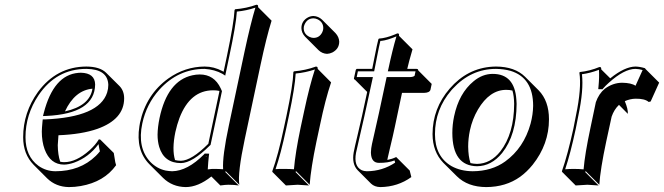

<svg xmlns="http://www.w3.org/2000/svg" viewBox="-20 -718 2784 805"><path d="M225.1 -150.9Q222.7 -123 222.2 -109.4Q222.7 -68.8 232.4 -40Q240.7 -38.1 249 -38.1Q299.3 -38.1 355 -87.4Q380.4 -110.4 394.5 -133.8L400.4 -132.8L457 -76.7Q458 -72.8 459.5 -61.5Q463.4 -33.2 466.8 -25.4Q416.5 44.9 318.4 62Q293.9 66.4 268.6 66.4Q214.4 65.4 177.7 29.8L121.1 -26.9Q77.1 -71.8 77.1 -142.6Q77.1 -246.1 139.2 -332.5Q217.3 -438.5 342.3 -439Q398.9 -438.5 424.8 -413.1L481.4 -356.9Q500.5 -336.9 500.5 -305.7Q500.5 -217.8 388.2 -177.7Q322.8 -154.8 225.1 -150.9ZM252.4 -251Q356.4 -273.9 367.7 -346.2Q293.5 -339.4 252.4 -251ZM158.2 -208.5 159.2 -217.3H168Q396 -226.6 429.2 -330.1Q434.1 -345.7 434.1 -362.3Q431.6 -428.2 342.3 -429.2Q216.3 -429.2 141.6 -318.8Q86.9 -237.3 86.9 -142.6Q86.9 -62.5 141.6 -22.5Q172.9 -0.5 211.9 0Q315.9 0 381.8 -64.5Q391.6 -74.2 398.9 -83.5Q396 -94.2 393.1 -113.8Q352.5 -58.6 290.5 -36.1Q268.1 -28.3 249 -27.8Q190.9 -27.8 167 -92.3Q155.3 -124.5 155.3 -166Q155.3 -178.7 158.2 -208.5ZM378.9 -363.8Q377.4 -241.2 173.8 -231.9L160.2 -231.4L163.6 -244.6Q204.6 -404.3 309.1 -412.6Q314.9 -413.1 319.3 -413.1Q377.9 -411.6 378.9 -363.8Z M853.5 -115.2 899.9 -335Q899.9 -335 899.4 -335.9V-336.9Q887.7 -339.4 874 -339.4Q776.9 -339.4 732.4 -223.1Q722.2 -195.8 715.3 -164.6Q700.2 -91.8 713.9 -46.9Q726.1 -43.9 738.8 -43.9Q783.2 -44.9 853.5 -115.2ZM866.2 22Q810.5 66.4 758.3 66.4Q702.1 65.4 663.6 27.8L606.9 -28.8Q548.3 -87.4 564.5 -189Q565.9 -196.3 566.9 -203.1Q592.3 -321.8 686 -389.2Q755.9 -438.5 837.9 -439Q877 -439 912.6 -419.9Q915.5 -418 917.5 -417L931.2 -481.9Q960.9 -623.5 963.4 -675.8L965.8 -679.2Q1013.7 -683.1 1055.2 -698.2Q1059.1 -697.8 1061 -696.3Q1063 -692.9 1062 -688L1118.7 -631.3Q1097.2 -563 1071.8 -443.4L1006.3 -135.3Q975.6 9.3 983.4 56.6L926.8 0L924.3 2.9L981 59.6Q961.9 56.6 937 56.6Q926.3 56.6 903.8 59.6ZM845.2 -61.5Q845.7 -63.5 845.2 -64H842.3ZM835.4 -70.8 838.4 -74.2 856.9 -73.7 855.5 -62.5Q853 -41.5 851.1 -7.8Q868.7 -10.3 880.4 -9.8Q898.4 -9.8 915.5 -8.3Q911.6 -61.5 939.9 -193.8L1005.4 -502Q1030.8 -620.1 1050.8 -686Q1013.7 -673.3 973.1 -669.4Q969.7 -614.3 940.9 -480L924.3 -400.9L912.1 -408.7Q880.4 -426.3 837.9 -429.2Q727.1 -429.2 647.9 -341.8Q593.8 -281.2 576.7 -200.7Q554.7 -98.1 610.8 -38.6Q638.2 -10.7 674.8 -2.9Q688.5 -0.5 701.7 0Q766.1 -1 835.4 -70.8ZM862.8 -110.4 860.4 -108.4Q786.1 -34.7 738.8 -34.2Q668 -34.2 647.5 -102.1Q640.6 -125.5 640.6 -153.3Q641.1 -185.5 648.9 -223.1Q682.1 -379.4 786.6 -402.3Q802.2 -405.8 817.4 -405.8Q877.9 -405.8 905.3 -347.7Q907.2 -342.8 909.2 -338.9L910.6 -335.9Z M1181.6 -234.9Q1208.5 -362.3 1210 -416L1212.4 -418.9Q1260.7 -422.9 1304.7 -439Q1308.6 -438.5 1310.5 -437Q1312.5 -433.6 1312 -429.2L1368.2 -372.6Q1343.8 -300.3 1321.8 -194.3L1306.6 -123.5Q1283.7 -14.2 1278.3 56.6L1221.7 0L1218.8 2.9L1275.4 59.6Q1273.4 59.6 1228 56.6Q1228 56.6 1178.7 59.6L1122.1 2.9L1121.6 0Q1146.5 -68.8 1169.9 -180.2ZM1243.7 -600.1Q1243.7 -630.4 1272 -645.5Q1283.2 -650.9 1294.4 -650.9Q1314.9 -649.9 1330.1 -635.7L1386.7 -579.1Q1401.4 -563 1402.3 -543.5Q1402.3 -513.2 1373.5 -498Q1362.3 -492.7 1351.1 -492.2Q1330.6 -493.2 1315.4 -507.8L1258.8 -564.5Q1244.1 -580.6 1243.7 -600.1ZM1253.4 -600.1Q1253.4 -574.7 1278.3 -563Q1287.1 -559.1 1294.4 -559.1Q1319.8 -559.1 1331.5 -583.5Q1335.4 -592.3 1335.4 -600.1Q1335.4 -625.5 1311 -637.2Q1302.2 -641.1 1294.4 -641.1Q1269 -641.1 1257.3 -616.2Q1253.4 -607.9 1253.4 -600.1ZM1191.4 -232.9 1179.7 -177.7Q1157.2 -71.8 1135.3 -8.8Q1151.9 -10.3 1171.4 -9.8Q1195.3 -9.8 1212.4 -8.3Q1218.3 -77.6 1240.2 -182.1L1255.4 -252.9Q1277.8 -358.4 1300.3 -426.8Q1261.2 -413.6 1219.7 -409.7Q1216.8 -353.5 1191.4 -232.9Z M1540.5 -429.2Q1545.4 -453.1 1552.2 -487.8Q1560.5 -530.8 1566.4 -553.2L1568.8 -556.2Q1598.1 -558.1 1634.8 -573.2Q1641.6 -576.2 1646 -578.1Q1650.4 -577.6 1652.3 -576.2Q1653.8 -572.8 1652.8 -567.9L1709.5 -511.2Q1693.4 -456.1 1687.5 -429.2H1726.6Q1730.5 -428.7 1732.4 -427.2Q1733.4 -424.8 1733.4 -422.9L1790 -366.2L1784.7 -341.3Q1780.8 -329.1 1757.8 -328.6H1665.5L1635.3 -185.5Q1627.9 -149.9 1615.2 -97.7Q1607.9 -67.4 1605.5 -55.7Q1604.5 -50.8 1604 -47.4Q1624 -51.3 1641.1 -59.6L1697.8 -2.9L1704.6 24.4Q1647.9 65.4 1574.7 66.4Q1550.3 65.9 1535.6 51.8L1479 -4.9Q1454.6 -30.8 1462.9 -79.1Q1465.8 -95.7 1479.5 -152.8Q1491.7 -204.6 1497.6 -231L1519.5 -332.5L1467.3 -384.8Q1465.3 -385.3 1464.4 -385.7Q1463.9 -387.7 1463.9 -389.2L1471.7 -424.8Q1473.6 -428.2 1475.6 -429.2ZM1550.3 -426.8 1548.8 -418.9H1480.5L1475.6 -395H1543.5L1507.3 -229Q1501.5 -202.1 1489.3 -150.4Q1476.1 -93.8 1472.7 -77.1Q1462.4 -21 1496.6 -4.4Q1502.4 -2 1508.3 -1Q1513.7 0 1518.1 0Q1583.5 -0.5 1636.7 -36.1L1634.3 -45.4Q1606.9 -34.7 1568.8 -35.2Q1536.6 -35.2 1535.2 -76.7Q1535.2 -78.6 1535.2 -80.1Q1535.6 -95.7 1539.6 -114.3Q1542 -127 1549.3 -157.2Q1561.5 -209.5 1568.8 -244.1L1601.1 -395H1701.2Q1712.9 -395.5 1718.3 -400.4L1722.2 -418.9H1606L1608.9 -431.2Q1625 -507.3 1642.1 -565.4Q1603 -549.3 1581.1 -546.9Q1577.6 -546.4 1574.7 -546.4Q1569.8 -526.4 1562 -486.3Q1555.2 -450.2 1550.3 -426.8Z M1865.2 -346.2Q1939.5 -432.1 2044.9 -438.5Q2052.7 -439 2059.6 -439Q2138.7 -438.5 2181.6 -396L2238.3 -339.4Q2281.7 -294.9 2281.7 -217.8Q2281.7 -113.3 2213.4 -27.3Q2189 2.9 2160.6 23.4Q2101.1 65.9 2018.6 66.4Q1940.9 65.9 1895.5 21L1838.9 -35.2Q1793.9 -81.5 1793.5 -155.8Q1793.9 -263.7 1865.2 -346.2ZM2102.5 -341.3Q2032.7 -341.3 1983.9 -258.8Q1960.4 -218.8 1950.2 -171.4Q1942.9 -136.7 1942.9 -103.5Q1943.4 -62 1952.6 -34.2Q1965.8 -31.2 1980 -30.8Q2036.6 -31.7 2077.6 -83Q2135.3 -157.2 2135.7 -282.7Q2135.3 -315.4 2128.4 -338.4Q2116.2 -341.3 2102.5 -341.3ZM2045.9 -408.2Q2137.7 -408.2 2145 -300.3Q2145.5 -291 2146 -282.7Q2145.5 -152.3 2085.4 -76.7Q2040.5 -21.5 1980 -21Q1877 -22.5 1876.5 -160.2Q1876.5 -195.3 1883.8 -230Q1904.3 -327.1 1965.8 -377.4Q2002.9 -408.2 2045.9 -408.2ZM1872.6 -339.8Q1803.7 -259.3 1803.7 -155.8Q1803.7 -62 1873 -21.5Q1910.6 -0.5 1961.9 0Q2042 -0.5 2098.1 -41Q2176.3 -97.7 2204.6 -199.7Q2214.8 -238.3 2215.3 -274.4Q2215.3 -392.1 2120.6 -420.9Q2092.8 -428.7 2059.6 -429.2Q1955.1 -429.2 1878.4 -346.2Q1875 -342.8 1872.6 -339.8Z M2575.2 -278.3Q2554.7 -258.8 2544.4 -229L2521.5 -123.5Q2497.1 -8.8 2492.7 56.6L2436 0L2433.1 2.9L2489.7 59.6Q2487.8 59.6 2442.9 56.6Q2442.9 56.6 2393.6 59.6L2336.9 2.9L2335.9 0Q2360.4 -70.3 2384.3 -180.2L2395 -234.9Q2418.9 -349.6 2409.2 -413.1L2411.1 -416Q2453.1 -420.4 2493.2 -437Q2498 -436.5 2499.5 -435.5Q2501 -432.1 2501 -426.8L2538.6 -389.6Q2599.1 -438.5 2644.5 -439Q2663.1 -438.5 2684.1 -432.1L2687 -428.2L2743.7 -371.6L2708 -292.5L2699.7 -290.5Q2683.6 -304.7 2644.5 -304.2Q2622.1 -303.7 2599.6 -293.9Q2613.8 -259.8 2612.3 -240.7ZM2488.3 -344.2 2489.3 -355Q2493.2 -394 2491.2 -425.3Q2455.6 -411.6 2419.9 -406.7Q2427.7 -341.8 2404.8 -232.9L2394 -178.2Q2371.6 -73.7 2349.6 -8.3Q2367.2 -9.8 2386.2 -9.8Q2409.2 -9.8 2426.8 -7.8Q2432.1 -71.8 2455.6 -182.1L2478 -288.6V-289.1Q2490.7 -325.2 2515.6 -345.7Q2549.3 -370.6 2587.9 -371.1Q2627 -370.6 2644.5 -358.4L2674.3 -424.3Q2659.7 -428.7 2644.5 -429.2Q2597.2 -429.2 2532.7 -371.1Q2519 -358.9 2508.8 -347.2L2505.9 -343.8Z"/></svg>

Font: Linux Biolinum Shadow O
Style: Italic
Weight: 400
Italic angle: -12°
Designer: Philipp H. Poll
Foundry: Philipp H. Poll
Version: Version 0.6.2